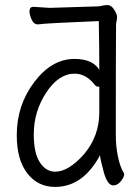

<svg xmlns="http://www.w3.org/2000/svg" viewBox="-20 -718 540 756"><path d="M367 -693Q378 -694 380 -695Q389 -698 403.5 -698Q418 -698 429.5 -680Q441 -662 441 -651Q441 -643 438 -630Q438 -628 437 -622Q436 -526 436 -185Q436 -142 444.5 -101Q453 -60 467 -38L469 -32Q469 -21 456 -4.5Q443 12 426 12Q403 12 388.5 -40.5Q374 -93 374 -107Q307 18 197 18Q129 18 87.5 -35.5Q46 -89 46 -186Q46 -304 115 -395Q184 -486 273 -486Q345 -486 371 -443Q371 -529 369 -635Q167 -627 129 -622Q113 -622 104.5 -641Q96 -660 96 -674Q97 -692 112 -691Q119 -691 137.5 -689.5Q156 -688 176 -687Q189 -687 367 -693ZM197 -42Q250 -42 311 -111Q371 -182 371 -276V-376Q371 -377 365 -377Q359 -377 354 -383Q319 -428 274 -428Q211 -428 162 -353.5Q113 -279 113 -189Q113 -115 137 -78.5Q161 -42 197 -42Z"/></svg>

Font: Moon Stars Kai HW
Style: Regular
Weight: 400
Designer: GuiWonder
Version: Version 1.101